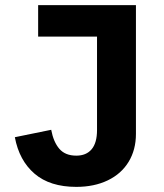

<svg xmlns="http://www.w3.org/2000/svg" viewBox="-20 -718 640 750"><path d="M511 -698V-195Q511 -133 482.5 -86Q454 -39 401 -13.5Q348 12 278 12Q175 12 115 -39.5Q55 -91 38 -182L180 -211Q189 -163 212 -136.5Q235 -110 278 -110Q317 -110 338 -135Q359 -160 359 -210V-575H129V-698Z"/></svg>

Font: iA Writer Quattro V
Style: Regular
Weight: 400
Designer: Mike Abbink, Paul van der Laan, Pieter van Rosmalen, Oliver Reichenstein
Foundry: Information Architects Inc.
Version: Version 2.000